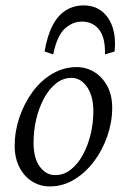

<svg xmlns="http://www.w3.org/2000/svg" viewBox="-20 -668 459 696"><path d="M160.2 7.8Q126 7.8 97.2 -9.8Q68.4 -27.3 50.8 -61Q33.2 -94.7 33.2 -139.6Q33.2 -191.4 50.3 -242.2Q67.4 -293 97.7 -334.5Q127.9 -376 169.4 -400.4Q210.9 -424.8 257.8 -424.8Q292 -424.8 321.3 -407.2Q350.6 -389.6 368.7 -356.4Q386.7 -323.2 386.7 -277.3Q386.7 -225.6 369.1 -174.8Q351.6 -124 320.8 -83Q290 -42 249 -17.1Q208 7.8 160.2 7.8ZM179.7 -33.2Q211.9 -33.2 237.3 -53.7Q262.7 -74.2 280.8 -107.4Q298.8 -140.6 308.6 -181.6Q318.4 -222.7 318.4 -264.6Q318.4 -320.3 295.4 -353Q272.5 -385.7 239.3 -385.7Q208 -385.7 182.6 -365.2Q157.2 -344.7 139.2 -311Q121.1 -277.3 111.3 -235.8Q101.6 -194.3 101.6 -151.4Q101.6 -93.8 124.5 -63.5Q147.5 -33.2 179.7 -33.2ZM172.9 -470.7 141.6 -481.4Q151.4 -539.1 170.9 -576.2Q190.4 -613.3 219.2 -630.9Q248 -648.4 283.2 -648.4Q323.2 -648.4 350.1 -626.5Q377 -604.5 388.7 -567.4Q400.4 -530.3 395.5 -481.4L360.4 -470.7Q362.3 -531.2 339.4 -560.5Q316.4 -589.8 276.4 -589.8Q243.2 -589.8 214.8 -564Q186.5 -538.1 172.9 -470.7Z"/></svg>

Font: Crimson Pro Light
Style: Italic
Weight: 300
Italic angle: -12°
Designer: Jacques Le Bailly
Foundry: Baron von Fonthausen
Version: Version 1.003